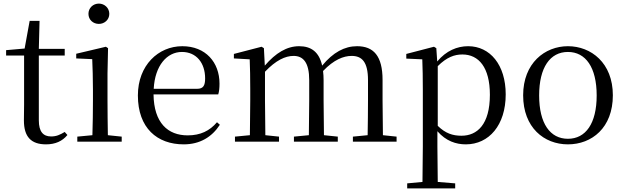

<svg xmlns="http://www.w3.org/2000/svg" viewBox="-20 -788 3478 1068"><path d="M236 15C288 15 327 -3 355 -37L340 -54C313 -38 294 -29 264 -29C220 -29 196 -56 196 -118V-479H340V-516H196L200 -672H145L117 -518L14 -509V-479H114V-207C114 -171 113 -150 113 -118C113 -28 152 15 236 15Z M530 -655C561 -655 588 -678 588 -711C588 -744 561 -768 530 -768C498 -768 472 -744 472 -711C472 -678 498 -655 530 -655ZM493 0H657V-28L580 -36C579 -92 578 -175 578 -229V-380L581 -520L569 -528L404 -489V-463L493 -459C495 -409 497 -356 497 -289V-229C497 -175 496 -92 494 -36L410 -28V0Z M1002 15C1092 15 1159 -26 1203 -94L1187 -108C1146 -60 1095 -35 1024 -35C914 -35 836 -104 834 -263H1194C1199 -279 1201 -299 1201 -323C1201 -441 1124 -531 994 -531C861 -531 747 -425 747 -257C747 -76 854 15 1002 15ZM835 -294C842 -424 909 -499 992 -499C1073 -499 1121 -437 1121 -352C1121 -312 1111 -294 1076 -294Z M2023 0H2186V-28L2110 -36L2108 -229V-343C2108 -477 2058 -531 1966 -531C1897 -531 1833 -497 1772 -423C1755 -499 1711 -531 1644 -531C1576 -531 1514 -494 1453 -423L1448 -520L1435 -528L1281 -488V-463L1369 -458C1371 -408 1372 -358 1372 -290V-229L1370 -36L1287 -28V0H1532V-28L1456 -36L1454 -229V-389C1515 -453 1567 -477 1613 -477C1667 -477 1700 -440 1700 -342V-229L1698 -36L1615 -28V0H1859V-28L1782 -36L1780 -229V-342C1780 -360 1779 -377 1777 -393C1837 -456 1891 -477 1936 -477C1993 -477 2027 -444 2027 -342V-229C2027 -173 2026 -92 2025 -36L1943 -28V0Z M2571 15C2700 15 2793 -92 2793 -263C2793 -427 2706 -531 2584 -531C2523 -531 2462 -506 2412 -446L2407 -520L2394 -528L2240 -488V-462L2329 -458C2331 -408 2332 -355 2332 -287V27L2330 224L2245 232V260H2512V232L2415 224L2413 27V-58C2461 -3 2517 15 2571 15ZM2415 -420C2465 -470 2508 -485 2552 -485C2643 -485 2705 -413 2705 -261C2705 -95 2634 -33 2547 -33C2498 -33 2458 -46 2415 -88Z M3139 15C3272 15 3389 -77 3389 -258C3389 -438 3268 -531 3139 -531C3011 -531 2890 -437 2890 -258C2890 -78 3007 15 3139 15ZM3139 -16C3040 -16 2979 -101 2979 -257C2979 -413 3040 -499 3139 -499C3238 -499 3299 -413 3299 -257C3299 -101 3238 -16 3139 -16Z"/></svg>

Font: Harano Aji Mincho KR
Style: Regular
Weight: 400
Foundry: Masamichi Hosoda
Version: HaranoAjiMinchoKR-Regular version 20230610;ttx 4.39.4